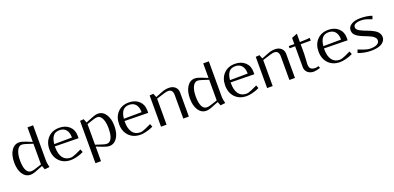

<svg xmlns="http://www.w3.org/2000/svg" viewBox="4 -1581 5527 2696"><g transform="rotate(-20 2768.0 -233.0)"><path d="M198.2 -475.1Q233.4 -475.1 296.9 -450.2L382.8 -415V-632.8H466.8V-104Q466.8 -81.5 473.1 -48.1Q479.5 -14.6 482.9 -3.9L410.2 3.9L388.2 -53.2L296.9 -17.1Q237.3 7.8 198.2 7.8Q125.5 7.8 81.8 -58.1Q38.1 -124 38.1 -232.9Q38.1 -341.8 81.8 -408.4Q125.5 -475.1 198.2 -475.1ZM382.8 -79.1V-388.2L280.8 -420.9Q246.6 -432.1 222.2 -432.1Q178.7 -432.1 151.9 -377.2Q125 -322.3 125 -232.9Q125 -135.7 149.9 -85.4Q174.8 -35.2 222.2 -35.2Q248 -35.2 280.8 -45.9Z M655.8 -283.2 920.9 -285.2Q920.9 -361.3 886.5 -401.6Q852.1 -441.9 789.6 -441.9Q727.1 -441.9 695.1 -402.1Q663.1 -362.3 655.8 -283.2ZM652.8 -250V-237.8Q652.8 -134.3 692.9 -79.6Q732.9 -24.9 808.6 -24.9Q838.9 -24.9 890.6 -47.9L975.6 -86.9L992.7 -42Q973.1 -32.7 948.5 -22.9Q923.8 -13.2 880.6 -2.7Q837.4 7.8 800.8 7.8Q694.8 7.8 630.4 -58.8Q565.9 -125.5 565.9 -234.9Q565.9 -342.8 629.2 -408.9Q692.4 -475.1 795.9 -475.1Q889.6 -475.1 947.3 -422.1Q1004.9 -369.1 1004.9 -282.2V-244.1Z M1107.4 -465.8 1163.6 -470.2 1185.5 -413.1 1277.3 -450.2Q1336.9 -475.1 1375.5 -475.1Q1448.2 -475.1 1492.4 -408.4Q1536.6 -341.8 1536.6 -232.9Q1536.6 -124 1492.4 -58.1Q1448.2 7.8 1375.5 7.8Q1340.8 7.8 1277.3 -17.1L1190.4 -51.8V167H1107.4ZM1190.4 -387.2V-79.1L1293.5 -45.9Q1329.1 -34.2 1351.6 -34.2Q1398.9 -34.2 1423.8 -85Q1448.7 -135.7 1448.7 -232.9Q1448.7 -322.8 1421.9 -377.4Q1395 -432.1 1351.6 -432.1Q1327.6 -432.1 1293.5 -420.9Z M1696.3 -283.2 1961.4 -285.2Q1961.4 -361.3 1927 -401.6Q1892.6 -441.9 1830.1 -441.9Q1767.6 -441.9 1735.6 -402.1Q1703.6 -362.3 1696.3 -283.2ZM1693.4 -250V-237.8Q1693.4 -134.3 1733.4 -79.6Q1773.4 -24.9 1849.1 -24.9Q1879.4 -24.9 1931.2 -47.9L2016.1 -86.9L2033.2 -42Q2013.7 -32.7 1989 -22.9Q1964.4 -13.2 1921.1 -2.7Q1877.9 7.8 1841.3 7.8Q1735.4 7.8 1670.9 -58.8Q1606.4 -125.5 1606.4 -234.9Q1606.4 -342.8 1669.7 -408.9Q1732.9 -475.1 1836.4 -475.1Q1930.2 -475.1 1987.8 -422.1Q2045.4 -369.1 2045.4 -282.2V-244.1Z M2147.9 0V-466.8L2204.1 -471.2L2228 -414.1L2335 -456.1Q2383.3 -475.1 2436 -475.1Q2493.7 -475.1 2528.8 -443.1Q2564 -411.1 2564 -358.9V0H2481V-349.1Q2481 -437 2413.1 -437Q2391.1 -437 2354 -426.8L2231 -388.2V0Z M2824.2 -475.1Q2859.4 -475.1 2922.9 -450.2L3008.8 -415V-632.8H3092.8V-104Q3092.8 -81.5 3099.1 -48.1Q3105.5 -14.6 3108.9 -3.9L3036.1 3.9L3014.2 -53.2L2922.9 -17.1Q2863.3 7.8 2824.2 7.8Q2751.5 7.8 2707.8 -58.1Q2664.1 -124 2664.1 -232.9Q2664.1 -341.8 2707.8 -408.4Q2751.5 -475.1 2824.2 -475.1ZM3008.8 -79.1V-388.2L2906.7 -420.9Q2872.6 -432.1 2848.1 -432.1Q2804.7 -432.1 2777.8 -377.2Q2751 -322.3 2751 -232.9Q2751 -135.7 2775.9 -85.4Q2800.8 -35.2 2848.1 -35.2Q2874 -35.2 2906.7 -45.9Z M3281.7 -283.2 3546.9 -285.2Q3546.9 -361.3 3512.5 -401.6Q3478 -441.9 3415.5 -441.9Q3353 -441.9 3321 -402.1Q3289.1 -362.3 3281.7 -283.2ZM3278.8 -250V-237.8Q3278.8 -134.3 3318.8 -79.6Q3358.9 -24.9 3434.6 -24.9Q3464.8 -24.9 3516.6 -47.9L3601.6 -86.9L3618.7 -42Q3599.1 -32.7 3574.5 -22.9Q3549.8 -13.2 3506.6 -2.7Q3463.4 7.8 3426.8 7.8Q3320.8 7.8 3256.3 -58.8Q3191.9 -125.5 3191.9 -234.9Q3191.9 -342.8 3255.1 -408.9Q3318.4 -475.1 3421.9 -475.1Q3515.6 -475.1 3573.2 -422.1Q3630.9 -369.1 3630.9 -282.2V-244.1Z M3733.4 0V-466.8L3789.6 -471.2L3813.5 -414.1L3920.4 -456.1Q3968.8 -475.1 4021.5 -475.1Q4079.1 -475.1 4114.3 -443.1Q4149.4 -411.1 4149.4 -358.9V0H4066.4V-349.1Q4066.4 -437 3998.5 -437Q3976.6 -437 3939.5 -426.8L3816.4 -388.2V0Z M4303.7 -417H4220.7V-450.2H4303.7V-542L4386.7 -575.2V-450.2Q4437.5 -450.2 4486.8 -454.1Q4536.1 -458 4536.6 -458V-417H4386.7V-274.9Q4386.7 -250 4382.6 -189.7Q4378.4 -129.4 4378.4 -124Q4378.4 -73.2 4400.4 -53.2Q4422.4 -33.2 4471.7 -33.2Q4482.9 -33.2 4515.6 -43L4528.8 -12.2Q4503.4 -3.4 4474.6 2.2Q4445.8 7.8 4432.6 7.8Q4374 7.8 4338.9 -23.9Q4303.7 -55.7 4303.7 -107.9Z M4676.8 -283.2 4941.9 -285.2Q4941.9 -361.3 4907.5 -401.6Q4873 -441.9 4810.5 -441.9Q4748 -441.9 4716.1 -402.1Q4684.1 -362.3 4676.8 -283.2ZM4673.8 -250V-237.8Q4673.8 -134.3 4713.9 -79.6Q4753.9 -24.9 4829.6 -24.9Q4859.9 -24.9 4911.6 -47.9L4996.6 -86.9L5013.7 -42Q4994.1 -32.7 4969.5 -22.9Q4944.8 -13.2 4901.6 -2.7Q4858.4 7.8 4821.8 7.8Q4715.8 7.8 4651.4 -58.8Q4586.9 -125.5 4586.9 -234.9Q4586.9 -342.8 4650.1 -408.9Q4713.4 -475.1 4816.9 -475.1Q4910.6 -475.1 4968.3 -422.1Q5025.9 -369.1 5025.9 -282.2V-244.1Z M5094.7 -27.8 5111.3 -75.2Q5161.6 -55.2 5183.3 -47.4Q5205.1 -39.6 5234.6 -32.2Q5264.2 -24.9 5287.6 -24.9Q5353.5 -24.9 5388.4 -44.7Q5423.3 -64.5 5423.3 -100.1Q5423.3 -113.8 5418.2 -125.7Q5413.1 -137.7 5401.1 -148.4Q5389.2 -159.2 5377.9 -167.2Q5366.7 -175.3 5346.2 -184.6Q5325.7 -193.8 5312 -199.5Q5298.3 -205.1 5273.4 -214.8Q5256.3 -221.7 5246.6 -225.8Q5236.8 -230 5220.9 -237.1Q5205.1 -244.1 5195.6 -249.3Q5186 -254.4 5173.1 -262.5Q5160.2 -270.5 5152.3 -277.3Q5144.5 -284.2 5135.7 -293.7Q5127 -303.2 5122.3 -313Q5117.7 -322.8 5114.5 -334.5Q5111.3 -346.2 5111.3 -358.9Q5111.3 -412.1 5161.9 -443.6Q5212.4 -475.1 5295.4 -475.1Q5398.9 -475.1 5470.7 -448.2L5453.6 -401.9Q5390.6 -426.8 5360.8 -434.3Q5331.1 -441.9 5296.4 -441.9Q5240.7 -441.9 5211.2 -426.5Q5181.6 -411.1 5181.6 -381.8Q5181.6 -364.3 5191.7 -349.9Q5201.7 -335.4 5226.1 -322Q5250.5 -308.6 5267.3 -301.3Q5284.2 -293.9 5321.8 -279.8Q5324.7 -278.8 5326.2 -278.1Q5327.6 -277.3 5330.1 -276.6Q5332.5 -275.9 5334.5 -274.9Q5364.3 -263.2 5384 -254.4Q5403.8 -245.6 5428.7 -231Q5453.6 -216.3 5468.3 -201.4Q5482.9 -186.5 5493.2 -165.5Q5503.4 -144.5 5503.4 -120.1Q5503.4 -64.9 5450.9 -28.6Q5398.4 7.8 5286.6 7.8Q5189.9 7.8 5094.7 -27.8Z"/></g></svg>

Font: Resagokr
Style: Regular
Weight: 500
Designer: gluk
Foundry: gluk
Version: Version 0.95